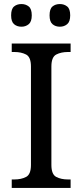

<svg xmlns="http://www.w3.org/2000/svg" viewBox="-20 -929 407 949"><path d="M38 0V-42H51Q85 -42 109 -54.5Q133 -67 133 -114V-600Q133 -647 109 -659.5Q85 -672 51 -672H38V-714H329V-672H316Q282 -672 258 -659.5Q234 -647 234 -600V-114Q234 -67 258 -54.5Q282 -42 316 -42H329V0ZM276 -797Q254 -797 239.5 -809.5Q225 -822 225 -853Q225 -885 239.5 -897Q254 -909 276 -909Q297 -909 312 -897Q327 -885 327 -853Q327 -822 312 -809.5Q297 -797 276 -797ZM86 -797Q64 -797 49.5 -809.5Q35 -822 35 -853Q35 -885 49.5 -897Q64 -909 86 -909Q107 -909 122 -897Q137 -885 137 -853Q137 -822 122 -809.5Q107 -797 86 -797Z"/></svg>

Font: NotoSerif-Regular
Style: Regular
Weight: 400
Designer: Monotype Design Team
Foundry: Monotype Imaging Inc.
Version: Version 2.007; ttfautohint (v1.8) -l 8 -r 50 -G 200 -x 14 -D